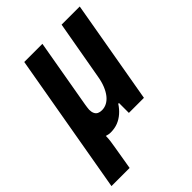

<svg xmlns="http://www.w3.org/2000/svg" viewBox="-236 -629 920 920"><g transform="rotate(-45 223.5 -169.0)"><path d="M-29 189 96 -527H219L158 -177Q157 -168 155.5 -160Q154 -152 154 -145Q154 -130 159 -119.5Q164 -109 173.5 -104.5Q183 -100 196 -100Q214 -100 230 -108.5Q246 -117 259 -133.5Q272 -150 281.5 -173.5Q291 -197 296 -227L349 -527H472L380 0H278V-67H273Q259 -45 240 -28.5Q221 -12 199 -3.5Q177 5 150 5Q142 5 135.5 3.5Q129 2 122 0Q122 17 119.5 35Q117 53 114 70L94 189Z"/></g></svg>

Font: Archivo Condensed
Style: Bold Italic
Weight: 700
Width: 3
Italic angle: -10°
Designer: Hector Gatti
Foundry: Omnibus-Type
Version: Version 2.001